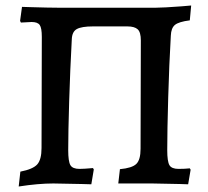

<svg xmlns="http://www.w3.org/2000/svg" viewBox="-20 -667 756 698"><path d="M54 -43Q100 -52 115.5 -69.5Q131 -87 131 -129L132 -533Q132 -565 124.5 -576Q117 -587 95 -587L56 -585L53 -591L60 -642L92 -641Q158 -639 188 -639H548Q573 -639 640 -644L675 -647L670 -593Q630 -588 616 -576.5Q602 -565 601 -537Q595 -434 591.5 -312.5Q588 -191 588 -121Q588 -80 596 -66.5Q604 -53 629 -53Q652 -53 670 -55L673 -50L664 3L635 2L534 0H410L416 -52Q460 -56 475.5 -71Q491 -86 491 -126L492 -520Q492 -550 480.5 -560.5Q469 -571 443 -571H318Q277 -571 259.5 -561.5Q242 -552 241 -524Q235 -414 231.5 -300Q228 -186 228 -121Q228 -80 236 -66.5Q244 -53 269 -53Q285 -53 318 -56L321 -51L312 3L278 2L174 0Q119 0 48 11Z"/></svg>

Font: Alegreya Medium
Style: Regular
Weight: 500
Designer: Juan Pablo del Peral
Foundry: Huerta Tipografica
Version: Version 2.007; ttfautohint (v1.6)